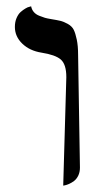

<svg xmlns="http://www.w3.org/2000/svg" viewBox="-20 -579 325 605"><path d="M179.2 5.9 184.6 4.9C188.2 4.2 192.5 2.8 197.8 0.5C203 -1.8 208.2 -4.9 213.4 -8.8C218.6 -12.7 223 -18.3 226.6 -25.6C230.1 -33 231.9 -41.3 231.9 -50.8L226.1 -405.8C226.1 -425 224.7 -441.2 221.9 -454.3C219.2 -467.5 215.9 -477.9 212.2 -485.4C208.4 -492.8 202.2 -498.9 193.6 -503.7C185 -508.4 177.3 -511.6 170.7 -513.2C164 -514.8 153.8 -516.8 140.1 -519C132.3 -520.3 126.1 -521.6 121.6 -522.9C117 -524.3 111.1 -526.4 103.8 -529.3C96.4 -532.2 90.7 -536.2 86.4 -541.3C82.2 -546.3 79.4 -552.2 78.1 -559.1L72.8 -557.6C69.2 -557 64.9 -555.2 60.1 -552.2C55.2 -549.3 50.2 -545.7 45.2 -541.3C40.1 -536.9 35.8 -530.5 32.2 -522.2C28.6 -513.9 26.9 -504.6 26.9 -494.1C26.9 -474 34.7 -456.4 50.3 -441.4C65.9 -426.4 86.1 -417 110.8 -413.1C139.8 -408.5 160 -401.4 171.4 -391.6C183.1 -381.5 189 -363 189 -335.9Z"/></svg>

Font: Linux Biolinum G
Style: Bold
Weight: 700
Designer: Philipp H. Poll
Foundry: Philipp H. Poll
Version: Version 1.1.0